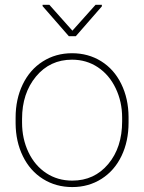

<svg xmlns="http://www.w3.org/2000/svg" viewBox="-20 -756 590 786"><path d="M43.9 -274.4Q43.9 -350.1 73 -410.4Q102.1 -470.7 155 -504.4Q208 -538.1 274.9 -538.1Q341.3 -538.1 394 -505.4Q446.8 -472.7 476.3 -412.6Q505.9 -352.5 506.3 -277.3V-253.9Q506.3 -177.7 477.5 -117.7Q448.7 -57.6 395.8 -23.9Q342.8 9.8 275.9 9.8Q209 9.8 156 -23.4Q103 -56.6 73.7 -116.5Q44.4 -176.3 43.9 -251ZM70.3 -253.9Q70.3 -188 96.4 -133.1Q122.6 -78.1 169.2 -47.4Q215.8 -16.6 275.9 -16.6Q366.2 -16.6 423.1 -84.5Q480 -152.3 480 -259.3V-274.4Q480 -339.4 453.6 -394.5Q427.2 -449.7 380.6 -480.7Q334 -511.7 274.9 -511.7Q184.6 -511.7 127.4 -442.9Q70.3 -374 70.3 -269.5ZM276.4 -630.4 371.1 -736.3H397V-730L290.5 -607.9H261.7L154.3 -731V-736.3H182.1Z"/></svg>

Font: Roboto Thin
Style: Regular
Weight: 250
Designer: Google
Version: Version 2.134; 2016